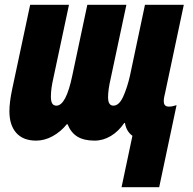

<svg xmlns="http://www.w3.org/2000/svg" viewBox="-20 -573 801 796"><path d="M529 -10Q504 -28 498 -63H495Q472 -29 440 -9.5Q408 10 372 10Q328 10 301 -6.5Q274 -23 260 -58H257Q232 -27 198.5 -8.5Q165 10 130 10Q76 10 47.5 -22Q19 -54 19 -112Q19 -148 30 -201L105 -553H266L201 -248Q191 -205 191 -172Q191 -153 196.5 -144Q202 -135 214 -135Q254 -135 280 -261L342 -553H504L439 -248Q428 -201 428 -170Q428 -135 450 -135Q474 -135 491 -173Q508 -211 519 -260L581 -553H742L665 -190Q659 -168 659 -153Q659 -131 680 -131Q694 -131 712 -137L640 203H484Z"/></svg>

Font: Noto Sans UI CondBlack
Style: Italic
Weight: 900
Width: 3
Italic angle: -12°
Designer: Monotype Design Team
Foundry: Monotype Imaging Inc.
Version: Version 1.001